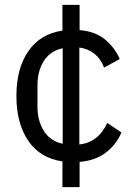

<svg xmlns="http://www.w3.org/2000/svg" viewBox="-20 -650 554 784"><path d="M235 114V9Q144 -4 95.5 -75Q47 -146 47 -258Q47 -371 96 -441.5Q145 -512 235 -525V-630H305V-527Q368 -522 408 -489.5Q448 -457 469 -409L405 -374Q378 -445 304 -456V-60Q382 -69 418 -148L476 -109Q454 -58 411 -26Q368 6 305 11V114ZM133 -214Q133 -157 159 -115.5Q185 -74 236 -63V-453Q185 -442 159 -401Q133 -360 133 -302Z"/></svg>

Font: IBM Plex Thai
Style: Regular
Weight: 400
Designer: Mike Abbink, Paul van der Laan, Pieter van Rosmalen, Ben Mitchell, Mark Frömberg
Foundry: Bold Monday
Version: Version 1.0